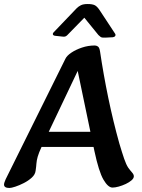

<svg xmlns="http://www.w3.org/2000/svg" viewBox="-35 -920 705 954"><path d="M12 14Q-15 14 -15 -3Q-15 -11 -7 -29L290 -628Q297 -643 319 -658Q341 -673 372 -683.5Q403 -694 436 -694Q444 -694 451.5 -689Q459 -684 462 -665Q479 -550 503 -434Q527 -318 558 -207Q572 -160 582 -131Q592 -102 602 -87Q613 -72 621.5 -62.5Q630 -53 630 -44Q630 -34 618.5 -24Q607 -14 590 -6Q573 2 555 7Q537 12 524 12Q502 12 479 -27.5Q456 -67 434 -170L347 -587L366 -599L171 -189Q158 -161 152.5 -142Q147 -123 146 -107.5Q145 -92 142 -72Q140 -53 123 -37.5Q106 -22 83.5 -10.5Q61 1 41 7.5Q21 14 12 14ZM138 -190V-265H510V-190ZM233 -761Q226 -754 228 -748.5Q230 -743 240 -742L277 -738Q285 -737 290 -739Q295 -741 299 -745L384 -832L454 -746Q459 -741 465 -736.5Q471 -732 488 -733L526 -735Q534 -736 537.5 -741.5Q541 -747 536 -754L461 -868Q448 -888 436 -894Q424 -900 401 -900Q379 -900 367 -894Q355 -888 346 -879Z"/></svg>

Font: Alkatra
Style: Regular
Weight: 400
Designer: Suman Bhandary
Version: Version 1.100;gftools[0.9.22]